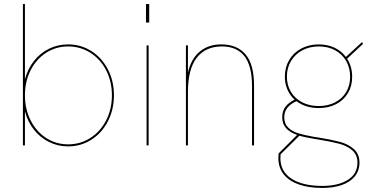

<svg xmlns="http://www.w3.org/2000/svg" viewBox="-20 -717 1831 947"><path d="M103 -168V0H93V-697H103V-326Q116.5 -377 147.2 -416Q178 -455 221.5 -476.5Q265 -498 316 -498Q379 -498 430.8 -465Q482.5 -432 512.2 -374.8Q542 -317.5 542 -247Q542 -176.5 512.2 -118.8Q482.5 -61 430.8 -28Q379 5 316 5Q265 5 221.5 -16.8Q178 -38.5 147.2 -77.5Q116.5 -116.5 103 -168ZM316 -5Q376.5 -5 426 -36.8Q475.5 -68.5 503.8 -124Q532 -179.5 532 -247Q532 -314.5 503.8 -369.8Q475.5 -425 426 -456.5Q376.5 -488 316 -488Q256 -488 207.2 -456.5Q158.5 -425 130.8 -370Q103 -315 103 -247Q103 -179 130.8 -123.8Q158.5 -68.5 207.2 -36.8Q256 -5 316 -5Z M703 -493H713V0H703ZM700 -697H716V-606H700Z M897 -493H907V-359.5Q923 -428 965.8 -463Q1008.5 -498 1071 -498Q1149.5 -498 1191.2 -448.8Q1233 -399.5 1233 -295V0H1223V-293Q1223 -392 1185.5 -440Q1148 -488 1074 -488Q994.5 -488 950.8 -432.5Q907 -377 907 -263V0H897Z M1353 63Q1353 48 1354 40L1445.5 -51.5Q1410 -64 1391 -84.8Q1372 -105.5 1372 -139Q1372 -168 1386.8 -188.8Q1401.5 -209.5 1433 -225.5Q1410 -246.5 1397.5 -275.5Q1385 -304.5 1385 -339Q1385 -385 1406.5 -421.2Q1428 -457.5 1466.2 -477.8Q1504.5 -498 1553 -498Q1595 -498 1629.8 -481.8Q1664.5 -465.5 1686 -436L1765 -509L1771 -501L1692 -427.5Q1717 -388.5 1717 -338Q1717 -292.5 1696 -257.5Q1675 -222.5 1637.5 -203.2Q1600 -184 1552 -184Q1488 -184 1442 -218Q1411 -203.5 1396.5 -184.2Q1382 -165 1382 -139Q1382 -107.5 1400.8 -88.5Q1419.5 -69.5 1449.8 -60Q1480 -50.5 1529 -42L1549.5 -39Q1616.5 -28 1656.8 -17.2Q1697 -6.5 1725 18Q1753 42.5 1753 85Q1753 125 1729.8 153.2Q1706.5 181.5 1665.2 195.8Q1624 210 1570 210Q1502.5 210 1453.8 192.8Q1405 175.5 1379 142.5Q1353 109.5 1353 63ZM1570 200Q1648 200 1695.5 170.2Q1743 140.5 1743 85Q1743 46.5 1717 24.2Q1691 2 1653.2 -8Q1615.5 -18 1552 -28.5L1530 -32Q1480.5 -40.5 1456.5 -47.5L1364 44Q1363 51 1363 63Q1363 128.5 1417.5 164.2Q1472 200 1570 200ZM1552 -194Q1597.5 -194 1632.8 -212.2Q1668 -230.5 1687.5 -263.2Q1707 -296 1707 -338Q1707 -382 1687.5 -416Q1668 -450 1633 -469Q1598 -488 1553 -488Q1507.5 -488 1471.5 -469Q1435.5 -450 1415.2 -416Q1395 -382 1395 -339Q1395 -297 1414.8 -264Q1434.5 -231 1470.2 -212.5Q1506 -194 1552 -194Z"/></svg>

Font: HK Grotesk Thin
Style: Regular
Weight: 100
Designer: Alfredo Marco Pradil
Foundry: Hanken Design Co.
Version: Version 3.001